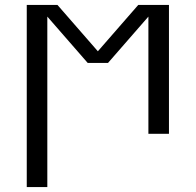

<svg xmlns="http://www.w3.org/2000/svg" viewBox="-20 -540 790 775"><path d="M88 215V-520H212L375 -333L538 -520H662V0H579V-473L416 -286H334L171 -473V215Z"/></svg>

Font: Iosevka Plex Etoile
Style: Regular
Weight: 400
Designer: Belleve Invis
Foundry: Belleve Invis
Version: Version 25.1.1; ttfautohint (v1.8.4)